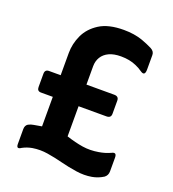

<svg xmlns="http://www.w3.org/2000/svg" viewBox="-127 -772 795 884"><g transform="rotate(20 270.0 -330.0)"><path d="M126.7 -488.7Q126.7 -533.7 146.3 -576.3Q166 -619 210.2 -647.2Q254.3 -675.3 329.3 -675.3Q381 -675.3 421.7 -661Q450.3 -650.7 473.7 -638.7Q491.7 -629 491.7 -611.3V-540.3Q491.7 -506 467 -523.3Q451 -534.7 434 -541.7Q401.7 -556.3 358.7 -556.3Q323.7 -556.3 300.3 -545.3Q277 -534.3 265 -514.7Q253 -495 253 -469.7V-126Q296.7 -111.7 334.2 -105.8Q371.7 -100 412.3 -107Q442 -111.7 468.3 -123.7Q491.7 -136.3 491.7 -108.7V-41.3Q491.7 -21.7 476.7 -10.3Q450.7 6 421.7 11Q385.3 17.3 345.5 11.3Q305.7 5.3 268.2 -4.3Q230.7 -14 193.3 -20Q156 -26 119 -20Q94.7 -15.7 72.7 -4Q49.7 12 49.7 -15V-87.3Q49.7 -105.7 62.3 -113.7Q75.7 -120.7 88.3 -122.3Q107 -126 126.7 -129ZM49.7 -293.7V-358.7Q49.7 -379.7 69.7 -379.7H389.3Q411.7 -379.7 411.7 -358.7V-294.3Q411.7 -273.7 389.7 -273.7H68.7Q49.7 -273.7 49.7 -293.7Z"/></g></svg>

Font: Vivano Light
Style: Regular
Weight: 300
Designer: Joe Prince, Josias Burgherr
Version: Version 2.064;September 19, 2022;FontCreator 14.0.0.2877 64-